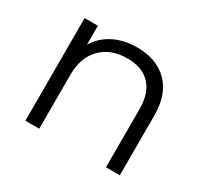

<svg xmlns="http://www.w3.org/2000/svg" viewBox="-114 -691 906 852"><g transform="rotate(30 338.5 -265.0)"><path d="M583 -305V0H512V-298Q512 -380 471 -423Q430 -466 354 -466Q269 -466 219.5 -415.5Q170 -365 170 -276V0H99V-526H167V-429Q196 -477 247.5 -503.5Q299 -530 367 -530Q466 -530 524.5 -472.5Q583 -415 583 -305Z"/></g></svg>

Font: Idrija
Style: Regular
Weight: 400
Designer: Julieta Ulanovsky
Foundry: Julieta Ulanovsky
Version: Version 7.200